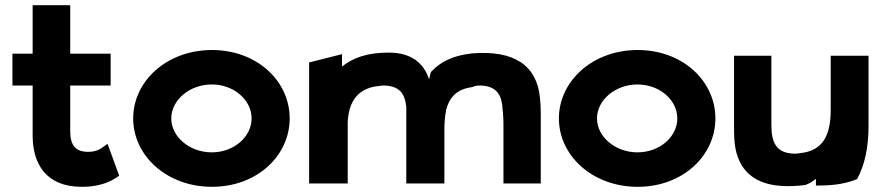

<svg xmlns="http://www.w3.org/2000/svg" viewBox="-20 -698 3411 741"><path d="M440 -20 395 -143 384 -135C368 -123 352 -112 320 -112C273 -112 251 -136 251 -191V-368H407V-491H251V-678H106V-491H28V-368H106V-171C107 -67 157 23 295 23C378 23 417 -4 440 -20Z M641 -241C641 -312 712 -372 797 -372C883 -372 951 -312 951 -241C951 -170 883 -110 797 -110C712 -110 641 -170 641 -241ZM494 -241C494 -97 624 23 798 23C972 23 1098 -97 1098 -241C1098 -385 972 -505 798 -505C624 -505 494 -385 494 -241Z M1300 -441V-489L1173 -457V10H1322V-229C1325 -278 1339 -311 1362 -333C1380 -350 1406 -363 1442 -366C1447 -366 1452 -368 1457 -368C1517 -368 1543 -342 1548 -284V10H1695V-195C1695 -224 1697 -248 1702 -275C1716 -326 1745 -354 1803 -362C1810 -365 1818 -368 1830 -368C1885 -368 1911 -343 1918 -295C1920 -273 1923 -248 1923 -222V10H2067V-260C2067 -281 2066 -301 2064 -320C2052 -446 1964 -505 1802 -492C1731 -484 1682 -462 1643 -420C1641 -411 1638 -402 1636 -392C1615 -456 1566 -495 1480 -495C1397 -495 1342 -475 1300 -441Z M2284 -241C2284 -312 2355 -372 2440 -372C2526 -372 2594 -312 2594 -241C2594 -170 2526 -110 2440 -110C2355 -110 2284 -170 2284 -241ZM2137 -241C2137 -97 2267 23 2441 23C2615 23 2741 -97 2741 -241C2741 -385 2615 -505 2441 -505C2267 -505 2137 -385 2137 -241Z M2813 -483V-203C2813 -190 2813 -176 2814 -164C2819 -56 2877 10 2989 19C3021 22 3056 20 3088 16C3104 10 3117 2 3129 -8V18H3140C3204 18 3250 9 3288 -7C3318 -63 3332 -130 3332 -213V-483H3186V-274C3186 -177 3157 -116 3068 -107C3062 -106 3056 -105 3050 -105C2989 -105 2963 -133 2958 -191C2957 -208 2957 -225 2957 -243V-483Z"/></svg>

Font: Bluebird
Style: SfBdExt
Weight: 700
Designer: Jasper
Foundry: Cannot Into Space Fonts
Version: Version 0.98